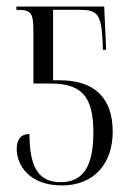

<svg xmlns="http://www.w3.org/2000/svg" viewBox="-20 -556 408 586"><path d="M169 10C268 10 324 -58 324 -154C324 -256 270 -311 162 -311H142V-526H221C276 -526 289 -515 293 -432L294 -404H304L298 -536H30V-526C76 -526 82 -518 82 -457V-301H135C231 -301 265 -259 265 -152C265 -50 235 0 165 0C96 0 70 -48 70 -147C43 -147 31 -129 31 -102C31 -50 71 10 169 10Z"/></svg>

Font: Noto Serif Display ExtraCondensed Light
Style: Regular
Weight: 300
Width: 2
Designer: Monotype Design Team
Foundry: Monotype Imaging Inc.
Version: Version 2.009